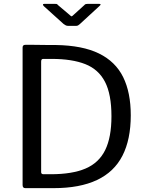

<svg xmlns="http://www.w3.org/2000/svg" viewBox="-20 -974 762 994"><path d="M111 0Q97 0 97 -16V-728Q97 -735 100.5 -738.5Q104 -742 112 -742Q129 -742 149 -742Q169 -742 190.5 -741.5Q212 -741 232 -741Q252 -741 268 -741Q407 -739 492.5 -697Q578 -655 617.5 -575Q657 -495 657 -377Q657 -252 614 -168Q571 -84 482 -42Q393 0 258 0ZM205 -72H243Q354 -72 423 -101.5Q492 -131 524.5 -197Q557 -263 557 -372Q557 -486 523.5 -550.5Q490 -615 421.5 -642Q353 -669 248 -669H203Q193 -669 193 -655V-83Q193 -72 205 -72ZM416 -947Q420 -952 424.5 -953Q429 -954 434 -954H493Q508 -954 494 -942L393 -849Q389 -846 385 -843Q381 -840 373 -840H334Q325 -840 320 -843Q315 -846 309 -850L207 -942Q202 -947 202.5 -950.5Q203 -954 209 -954H263Q270 -954 273 -953.5Q276 -953 281 -947L339 -898Q348 -889 351 -889.5Q354 -890 362 -898Z"/></svg>

Font: Libre Franklin
Style: Regular
Weight: 400
Designer: Pablo Impallari, Rodrigo Fuenzalida, Nhung Nguyen
Foundry: Impallari Type
Version: Version 3.000